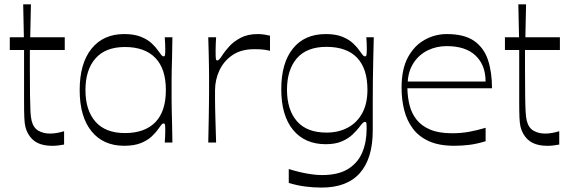

<svg xmlns="http://www.w3.org/2000/svg" viewBox="-20 -654 2611 881"><path d="M220 15.1Q179.7 15.1 152.4 1.8Q125 -11.6 108.4 -41.3Q100.6 -55.4 96.6 -71.6Q92.6 -87.9 91.5 -115.2Q90.4 -142.6 90.4 -190.6Q90.4 -224.1 90.4 -262.4Q90.4 -300.6 90.4 -335.4Q90.4 -370.1 90.4 -394.5Q90.4 -418.9 90.4 -424.7H24.9V-482.9H89.6L86.4 -634H121.9L118.7 -482.9H277.1V-424.7H117Q117 -401.4 117 -380Q117 -358.6 117 -339.7Q117.1 -265.1 117.7 -217.8Q118.3 -170.4 119.7 -143.4Q121.1 -116.3 124.9 -101Q132.9 -67.7 155.9 -54.4Q178.9 -41.1 209.4 -41.1Q227 -41.1 244.1 -44.5Q261.3 -47.9 274.1 -51.9V9.3Q265.9 10.6 251.2 12.9Q236.6 15.1 220 15.1Z M549.7 14.9Q453.6 14.9 399.6 -52.1Q345.6 -119 345.6 -240.7Q345.6 -362.4 399.6 -430.1Q453.6 -497.7 549.7 -497.7Q596 -497.7 626.9 -485.1Q657.7 -472.6 676.6 -454.6Q695.6 -436.6 705.7 -421.4Q717 -405.3 721.4 -400.3Q725.9 -395.3 730.9 -395.3Q736.3 -395.3 737.3 -402.7Q738.3 -410.1 738.3 -430.9Q738.3 -440.1 737.7 -454.2Q737.1 -468.3 736 -482.9H771.1Q770.3 -424.7 769.4 -388.3Q768.4 -351.9 767.9 -327.9Q767.4 -303.9 767.4 -284.6Q767.4 -265.4 767.4 -240.7Q767.4 -216.1 767.4 -197.1Q767.4 -178 767.9 -154.3Q768.4 -130.6 769.4 -94.4Q770.3 -58.1 771.1 0H736Q737.1 -14.6 737.7 -29.1Q738.3 -43.6 738.3 -54.6Q738.3 -73.6 737.3 -80.6Q736.3 -87.6 730.9 -87.6Q725.9 -87.6 721.4 -82.6Q717 -77.6 705.7 -61.4Q695.6 -46.4 676.6 -28.4Q657.7 -10.3 626.9 2.3Q596 14.9 549.7 14.9ZM553.3 -43.4Q644 -43.4 692.6 -93.1Q741.1 -142.7 741.1 -240.7Q741.1 -338.7 692.6 -388.5Q644 -438.3 553.3 -438.3Q464 -438.3 418.1 -385.9Q372.1 -333.6 372.1 -240.7Q372.1 -147.9 418.1 -95.6Q464 -43.4 553.3 -43.4Z M935.6 0Q937.3 -68.4 937.8 -109.7Q938.3 -151 938.8 -176.9Q939.3 -202.7 939.3 -222.2Q939.3 -241.7 939.3 -265.6Q939.3 -289.4 939.3 -308.3Q939.3 -327.1 938.8 -349Q938.3 -370.9 937.8 -402.1Q937.3 -433.3 935.6 -482.9H971.6Q970.6 -466.4 969.9 -449.4Q969.3 -432.3 969.3 -421Q969.3 -393.4 970.4 -385Q971.4 -376.6 976.7 -376.6Q981.7 -376.6 987.1 -382.6Q992.6 -388.7 1003.7 -406Q1013 -420.1 1032.4 -441.6Q1051.7 -463.1 1084 -480.4Q1116.3 -497.7 1163.3 -497.7Q1179 -497.7 1194.1 -495.2Q1209.3 -492.7 1218.9 -490.3V-420.8Q1206.9 -424 1191.4 -426.1Q1176 -428.3 1146.6 -428.3Q1087.3 -428.3 1047.5 -401.7Q1007.7 -375.1 987.2 -331.8Q966.7 -288.4 966.7 -239Q966.7 -215.4 966.7 -197.6Q966.7 -179.7 967.2 -157.1Q967.7 -134.6 968.7 -98.1Q969.7 -61.6 971.6 0Z M1455.7 206.7Q1417 206.7 1379.4 201.7Q1341.9 196.7 1305 185.3V121.6Q1332.4 130.1 1359.4 136.4Q1386.3 142.6 1411.1 145.9Q1435.9 149.3 1457.6 149.3Q1532.4 149.3 1577.4 121.2Q1622.3 93.1 1642.3 45.4Q1662.3 -2.4 1662.3 -62.3Q1662.3 -80.7 1661.3 -87.7Q1660.3 -94.7 1654.9 -94.7Q1649.9 -94.7 1644.6 -89.7Q1639.3 -84.7 1627.1 -68.6Q1616.1 -54.4 1597.3 -36.4Q1578.4 -18.3 1548.4 -5.3Q1518.4 7.7 1474.9 7.7Q1378.7 7.7 1324.6 -58.1Q1270.6 -124 1270.6 -244.7Q1270.6 -364.6 1323.9 -431.1Q1377.3 -497.7 1474.9 -497.7Q1521 -497.7 1551.4 -485.1Q1581.9 -472.6 1600.7 -454.6Q1619.6 -436.6 1629.7 -421.4Q1641 -405.3 1645.4 -400.3Q1649.9 -395.3 1654.9 -395.3Q1660.3 -395.3 1661.7 -402.8Q1663.1 -410.3 1663.1 -431Q1663.1 -440.3 1662.6 -454.3Q1662 -468.3 1660.9 -482.9H1695.1Q1694.1 -435.1 1692.7 -381.5Q1691.3 -327.9 1690.9 -278.1Q1690.4 -228.3 1690.4 -191.3Q1690.4 -162.9 1690.4 -144.3Q1690.4 -125.7 1690.4 -106.4Q1690.4 -87 1690.4 -54.9Q1690.4 72.4 1631.7 139.6Q1573 206.7 1455.7 206.7ZM1478 -45.6Q1532.9 -45.6 1575.2 -68Q1617.6 -90.4 1641.8 -134.1Q1666 -177.7 1666 -242.3Q1666 -339.3 1618.4 -389.1Q1570.9 -439 1478 -439Q1387.7 -439 1342.3 -386.6Q1296.9 -334.1 1296.9 -242.3Q1296.9 -150.4 1342.3 -98Q1387.7 -45.6 1478 -45.6Z M2064.4 14.9Q1994.4 14.9 1947.9 -6.3Q1901.4 -27.4 1873.9 -64.6Q1846.4 -101.7 1834.5 -149.8Q1822.6 -197.9 1822.6 -251.7Q1822.6 -337.4 1852.1 -391.6Q1881.7 -445.7 1929.4 -471.7Q1977 -497.7 2030 -497.7Q2111.4 -497.7 2156.4 -465.7Q2201.3 -433.7 2219.4 -377.9Q2237.6 -322 2237.6 -248.9H1849.3Q1850.1 -208.1 1859.5 -170.7Q1868.9 -133.3 1891.8 -104.6Q1914.7 -75.9 1954.2 -59.2Q1993.7 -42.6 2054.1 -42.6Q2095.1 -42.6 2131.1 -49Q2167 -55.4 2208.3 -67.6V-5.9Q2167 6.6 2133.2 10.7Q2099.4 14.9 2064.4 14.9ZM2208.1 -279.9Q2208.1 -355.3 2162.3 -398.9Q2116.4 -442.4 2030 -442.4Q1982.4 -442.4 1942.6 -422.9Q1902.9 -403.3 1878.6 -366.7Q1854.3 -330.1 1850.9 -279.9Z M2492 15.1Q2451.7 15.1 2424.4 1.8Q2397 -11.6 2380.4 -41.3Q2372.6 -55.4 2368.6 -71.6Q2364.6 -87.9 2363.5 -115.2Q2362.4 -142.6 2362.4 -190.6Q2362.4 -224.1 2362.4 -262.4Q2362.4 -300.6 2362.4 -335.4Q2362.4 -370.1 2362.4 -394.5Q2362.4 -418.9 2362.4 -424.7H2296.9V-482.9H2361.6L2358.4 -634H2393.9L2390.7 -482.9H2549.1V-424.7H2389Q2389 -401.4 2389 -380Q2389 -358.6 2389 -339.7Q2389.1 -265.1 2389.7 -217.8Q2390.3 -170.4 2391.7 -143.4Q2393.1 -116.3 2396.9 -101Q2404.9 -67.7 2427.9 -54.4Q2450.9 -41.1 2481.4 -41.1Q2499 -41.1 2516.1 -44.5Q2533.3 -47.9 2546.1 -51.9V9.3Q2537.9 10.6 2523.2 12.9Q2508.6 15.1 2492 15.1Z"/></svg>

Font: Ojuju ExtraLight
Style: Regular
Weight: 200
Designer: Chisaokwu Joboson, Mirko Velimirovic
Foundry: Udi Foundry
Version: Version 1.000